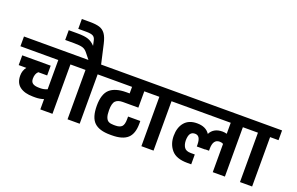

<svg xmlns="http://www.w3.org/2000/svg" viewBox="-128 -1543 3146 2035"><g transform="rotate(20 1445.5 -525.5)"><path d="M649 -667V-557H554V0H417V-116Q372 -101 326 -101H298Q203 -101 148.5 -141Q94 -181 94 -265Q94 -322 127 -363H41V-473H362V-363H262Q231 -335 231 -280Q231 -242 255 -226.5Q279 -211 325 -211H342Q380 -211 417 -227V-557H-10V-667Z M956 -557H861V0H724V-557H629V-667H717L665 -732Q641 -763 610 -772.5Q579 -782 515 -782H413V-892H515Q593 -892 635 -877Q677 -862 712 -824L699 -883Q691 -917 667.5 -928.5Q644 -940 595 -940H503V-1051H595Q662 -1051 702.5 -1038.5Q743 -1026 769 -990Q795 -954 811 -883L860 -667H956Z M1104 -242Q1104 -189 1115 -160.5Q1126 -132 1147 -121.5Q1168 -111 1203 -111H1222Q1272 -111 1294.5 -133.5Q1317 -156 1317 -217V-247H1455V-217Q1455 -103 1399 -52Q1343 -1 1222 -1H1203Q1080 -1 1023 -55.5Q966 -110 966 -242Q966 -374 1026.5 -428.5Q1087 -483 1213 -483H1249V-557H936V-667H1482V-557H1387V-373H1213Q1157 -373 1130.5 -346Q1104 -319 1104 -242Z M1789 -557H1694V0H1557V-557H1462V-667H1789Z M2594 -667V-557H2499V0H2362V-319Q2345 -329 2321 -329Q2247 -329 2247 -222V-200H2205V-198H2110V-220Q2109 -271 2093.5 -295Q2078 -319 2047 -319Q2012 -319 1995.5 -295Q1979 -271 1978 -220Q1979 -171 1999.5 -141Q2020 -111 2074 -111H2119V0H2074Q1950 0 1895.5 -63.5Q1841 -127 1841 -220Q1841 -316 1889.5 -373Q1938 -430 2030 -430Q2131 -430 2174 -363Q2213 -440 2313 -440Q2336 -440 2362 -433V-557H1769V-667Z M2901 -557H2806V0H2669V-557H2574V-667H2901Z"/></g></svg>

Font: Biryani ExtraBold
Style: Regular
Weight: 800
Designer: Dan Reynolds and Mathieu Reguer
Foundry: Dan Reynolds and Mathieu Reguer
Version: Version 1.004; ttfautohint (v1.1) -l 5 -r 5 -G 72 -x 0 -D la